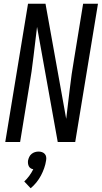

<svg xmlns="http://www.w3.org/2000/svg" viewBox="-20 -755 541 1021"><path d="M8 0 129 -735H222L332 -123Q342 -202 351 -281.5Q360 -361 374 -441L422 -735H501L380 0H287L177 -612Q167 -533 158 -453.5Q149 -374 135 -294L87 0ZM143 246 109 210Q124 196 136 179.5Q148 163 157 145Q149 144 142.5 139.5Q136 135 133 128.5Q130 122 129 114.5Q128 107 129 99Q131 89 135.5 79.5Q140 70 148 63.5Q156 57 165.5 54Q175 51 185 51Q195 51 203.5 54Q212 57 218 63.5Q224 70 225.5 79.5Q227 89 225 99Q222 119 215 139Q208 159 198 178Q188 197 174 214.5Q160 232 143 246Z"/></svg>

Font: Iosevka Term Curly
Style: Italic
Weight: 400
Italic angle: -9°
Designer: Belleve Invis
Foundry: Belleve Invis
Version: Version 32.3.0